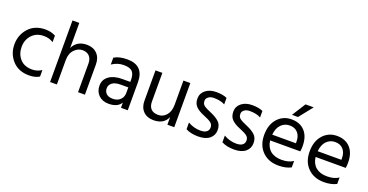

<svg xmlns="http://www.w3.org/2000/svg" viewBox="-32 -1389 3975 2072"><g transform="rotate(20 1955.5 -352.5)"><path d="M304 11Q184 11 113.5 -65.5Q43 -142 43 -251Q43 -360 113.5 -438Q184 -516 306 -516Q371 -516 422 -488V-413Q376 -444 314 -444Q228 -444 176.5 -388.5Q125 -333 125.5 -251Q126 -169 175 -114.5Q224 -60 314 -60Q372 -60 422 -93V-18Q374 11 304 11Z M944 0H865V-328Q865 -383 836.5 -413Q808 -443 757 -443Q706 -443 664 -400Q622 -357 622 -277V0H544V-707H622V-419Q667 -514 782 -514Q855 -514 899.5 -469Q944 -424 944 -347Z M1216 5Q1145 5 1101.5 -37Q1058 -79 1058 -147.5Q1058 -216 1113.5 -256.5Q1169 -297 1265 -297H1357V-323Q1357 -383 1330 -413.5Q1303 -444 1230.5 -444Q1158 -444 1095 -401V-480Q1152 -515 1245 -515Q1436 -515 1436 -321V0H1358V-60Q1319 5 1216 5ZM1357 -169V-234H1269Q1205 -234 1173 -209Q1141 -184 1141 -146Q1141 -108 1166 -84.5Q1191 -61 1242 -61Q1293 -61 1325 -91.5Q1357 -122 1357 -169Z M1970 0H1891V-88Q1851 6 1732 6Q1657 6 1613.5 -38.5Q1570 -83 1570 -158V-507H1649V-178Q1649 -123 1677 -94Q1705 -65 1760.5 -65Q1816 -65 1853.5 -109Q1891 -153 1891 -228V-507H1970Z M2102 -25V-102Q2169 -62 2246 -62Q2292 -62 2316 -80Q2340 -98 2340 -131.5Q2340 -165 2313.5 -185Q2287 -205 2227.5 -228.5Q2168 -252 2133.5 -285Q2099 -318 2099 -377.5Q2099 -437 2146.5 -474.5Q2194 -512 2269 -512Q2344 -512 2392 -490V-415Q2346 -443 2266 -443Q2226 -443 2202.5 -424.5Q2179 -406 2179 -382.5Q2179 -359 2186 -345.5Q2193 -332 2213 -319Q2237 -304 2293 -280.5Q2349 -257 2385 -224Q2421 -191 2421 -130.5Q2421 -70 2375.5 -32Q2330 6 2244.5 6Q2159 6 2102 -25Z M2514 -25V-102Q2581 -62 2658 -62Q2704 -62 2728 -80Q2752 -98 2752 -131.5Q2752 -165 2725.5 -185Q2699 -205 2639.5 -228.5Q2580 -252 2545.5 -285Q2511 -318 2511 -377.5Q2511 -437 2558.5 -474.5Q2606 -512 2681 -512Q2756 -512 2804 -490V-415Q2758 -443 2678 -443Q2638 -443 2614.5 -424.5Q2591 -406 2591 -382.5Q2591 -359 2598 -345.5Q2605 -332 2625 -319Q2649 -304 2705 -280.5Q2761 -257 2797 -224Q2833 -191 2833 -130.5Q2833 -70 2787.5 -32Q2742 6 2656.5 6Q2571 6 2514 -25Z M3187 -560H3118L3217 -716H3311ZM2991 -286H3263V-306Q3263 -369 3229 -406.5Q3195 -444 3136.5 -444Q3078 -444 3038 -403Q2998 -362 2991 -286ZM3166 5Q3051 5 2980.5 -65.5Q2910 -136 2910 -254.5Q2910 -373 2973 -443Q3036 -513 3133 -513Q3230 -513 3286 -452Q3342 -391 3342 -279Q3342 -247 3337 -220H2991Q3000 -145 3048 -105Q3096 -65 3177.5 -65Q3259 -65 3310 -100V-26Q3251 5 3166 5Z M3513 -286H3785V-306Q3785 -369 3751 -406.5Q3717 -444 3658.5 -444Q3600 -444 3560 -403Q3520 -362 3513 -286ZM3688 5Q3573 5 3502.5 -65.5Q3432 -136 3432 -254.5Q3432 -373 3495 -443Q3558 -513 3655 -513Q3752 -513 3808 -452Q3864 -391 3864 -279Q3864 -247 3859 -220H3513Q3522 -145 3570 -105Q3618 -65 3699.5 -65Q3781 -65 3832 -100V-26Q3773 5 3688 5Z"/></g></svg>

Font: Hind Mysuru
Style: Regular
Weight: 400
Designer: Manushi Parikh, Hitesh Malaviya
Foundry: Indian Type Foundry
Version: Version 0.703;PS 1.0;hotconv 1.0.86;makeotf.lib2.5.63406